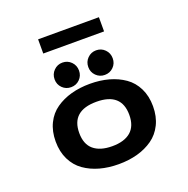

<svg xmlns="http://www.w3.org/2000/svg" viewBox="-152 -1020 1153 1175"><g transform="rotate(-20 425.0 -432.5)"><path d="M220.5 -876H616.5V-783.5H220.5ZM231.5 -611Q231.5 -645 254.8 -668.2Q278 -691.5 311 -691.5Q344.5 -691.5 367.5 -668.2Q390.5 -645 390.5 -611Q390.5 -577.5 367.5 -554.5Q344.5 -531.5 311 -531.5Q277.5 -531.5 254.5 -554.5Q231.5 -577.5 231.5 -611ZM530.5 -531.5Q497.5 -531.5 474.2 -554.5Q451 -577.5 451 -611Q451 -645 474.2 -668.2Q497.5 -691.5 530.5 -691.5Q564 -691.5 587 -668.2Q610 -645 610 -611Q610 -577.5 587 -554.5Q564 -531.5 530.5 -531.5ZM546.8 -4.5Q490.5 11 424.5 11Q358.5 11 302.2 -4.5Q246 -20 202 -51Q158 -82 132.8 -133.2Q107.5 -184.5 107.5 -251Q107.5 -317.5 132.5 -368.5Q157.5 -419.5 201.8 -450.2Q246 -481 302.2 -496.5Q358.5 -512 424.5 -512Q490.5 -512 546.8 -496.5Q603 -481 647 -450.2Q691 -419.5 716.2 -368.5Q741.5 -317.5 741.5 -251Q741.5 -184.5 716.2 -133.2Q691 -82 647 -51Q603 -20 546.8 -4.5ZM587 -251Q587 -395 424.5 -395Q261 -395 261 -251Q261 -177.5 303.5 -141.8Q346 -106 424.5 -106Q503 -106 545 -142Q587 -178 587 -251Z"/></g></svg>

Font: League Mono Wide SemiBold
Style: Regular
Weight: 600
Width: 8
Designer: Tyler Finck
Foundry: The League of Moveable Type / Tyler Finck
Version: Version 2.210